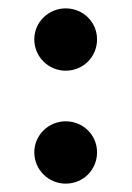

<svg xmlns="http://www.w3.org/2000/svg" viewBox="-20 -417 315 459"><path d="M212 -53C212 -94 179 -127 137 -127C96 -127 62 -94 62 -53C62 -11 96 22 137 22C179 22 212 -11 212 -53ZM212 -323C212 -364 179 -397 137 -397C96 -397 62 -364 62 -323C62 -281 96 -248 137 -248C179 -248 212 -281 212 -323Z"/></svg>

Font: Ribeye
Style: Regular
Weight: 400
Designer: Astigmatic (AOETI)
Foundry: Astigmatic (AOETI)
Version: Version 1.000